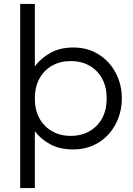

<svg xmlns="http://www.w3.org/2000/svg" viewBox="-20 -740 674 970"><path d="M82 210V-720H156V-405Q187.5 -446.5 235.5 -473.2Q283.5 -500 350.5 -500Q423.5 -500 478.8 -465Q534 -430 564.8 -371.5Q595.5 -313 595.5 -242.5Q595.5 -189.5 577.8 -142.8Q560 -96 527.5 -60.5Q495 -25 450 -5Q405 15 350.5 15Q283.5 15 235.5 -10.2Q187.5 -35.5 156 -77V210ZM337.5 -53.5Q390.5 -53.5 431.5 -76.8Q472.5 -100 495.8 -142.2Q519 -184.5 519 -242.5Q519 -300.5 495.8 -343Q472.5 -385.5 431.5 -408.5Q390.5 -431.5 337.5 -431.5Q284.5 -431.5 243.5 -408.5Q202.5 -385.5 179.2 -343Q156 -300.5 156 -242.5Q156 -184.5 179.2 -142.2Q202.5 -100 243.5 -76.8Q284.5 -53.5 337.5 -53.5Z"/></svg>

Font: Geologica Thin Roman ExtraLight
Style: Regular
Weight: 250
Version: Version 1.010;gftools[0.9.28]